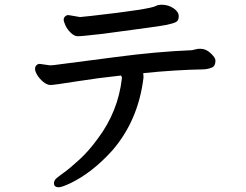

<svg xmlns="http://www.w3.org/2000/svg" viewBox="-20 -735 1040 811"><path d="M318 -663 367 -668Q615 -696 639 -710Q644 -713 649 -713.5Q654 -714 656.5 -714.5Q659 -715 660 -715H663Q691 -715 713 -700Q735 -685 735 -666.5Q735 -648 723.5 -642Q712 -636 684 -630Q656 -624 413 -592L348 -585Q322 -582 308 -582Q294 -582 279 -596.5Q264 -611 256.5 -627.5Q249 -644 249 -652Q249 -660 255 -665.5Q261 -671 266 -671H271ZM585 -426Q586 -420 586 -413V-406Q564 -226 454 -99Q369 -5 277 39Q241 56 228 56Q208 56 208 39Q208 27 218.5 18Q229 9 252 -7.5Q275 -24 315 -60.5Q355 -97 392 -148Q479 -263 495 -405V-406Q495 -411 491 -416Q396 -406 302 -391Q208 -376 193.5 -376Q179 -376 163.5 -388.5Q148 -401 138 -417Q128 -433 128 -443.5Q128 -454 134 -459.5Q140 -465 144 -465H149L191 -459L207 -460Q295 -471 468.5 -494Q642 -517 791 -523Q798 -524 806 -526.5Q814 -529 824 -529H827Q850 -529 870 -510Q890 -491 890 -480V-478Q890 -456 874.5 -449.5Q859 -443 840 -442Q720 -440 585 -426Z"/></svg>

Font: LXGW ZhenKai
Style: Regular
Weight: 400
Designer: LXGW / Fontworks Inc.
Foundry: LXGW / Fontworks Inc.
Version: Version 0.800;June 8, 2025